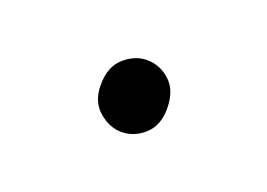

<svg xmlns="http://www.w3.org/2000/svg" viewBox="-33 -421 273 196"><g transform="rotate(20 104.0 -323.0)"><path d="M104 -284Q91 -284 79.5 -294Q68 -304 68 -322Q68 -342 79.5 -352Q91 -362 104 -362Q118 -362 129 -352Q140 -342 140 -322Q140 -304 129 -294Q118 -284 104 -284Z"/></g></svg>

Font: Source Sans 3 VF
Style: Regular
Weight: 200
Designer: Paul D. Hunt
Foundry: Adobe
Version: Version 3.046;hotconv 1.0.118;makeotfexe 2.5.65603